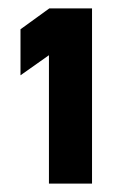

<svg xmlns="http://www.w3.org/2000/svg" viewBox="-20 -869 293 459"><path d="M97 -737 29 -689V-799L98 -849H200V-430H97Z"/></svg>

Font: D-DIN
Style: DIN-Bold
Weight: 700
Designer: Charles Nix
Foundry: Datto Inc.
Version: Version 1.00